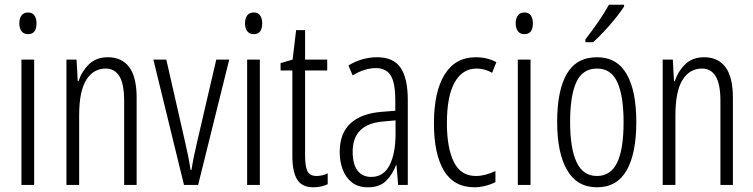

<svg xmlns="http://www.w3.org/2000/svg" viewBox="-20 -785 3197 815"><path d="M99 -732Q118 -732 126.5 -719Q135 -706 135 -686Q135 -640 99 -640Q81 -640 71.5 -652.5Q62 -665 62 -686Q62 -706 71 -719Q80 -732 99 -732ZM125 -532V0H71V-532Z M438 -542Q497 -542 528.5 -500Q560 -458 560 -370V0H507V-357Q507 -428 487 -461Q467 -494 429 -494Q376 -494 346 -445.5Q316 -397 316 -295V0H262V-532H305L310 -440H313Q327 -482 357.5 -512Q388 -542 438 -542Z M761 0 631 -532H686L765 -185Q772 -156 778 -126Q784 -96 789 -64H793Q800 -112 815 -175L898 -532H953L821 0Z M1057 -732Q1076 -732 1084.5 -719Q1093 -706 1093 -686Q1093 -640 1057 -640Q1039 -640 1029.5 -652.5Q1020 -665 1020 -686Q1020 -706 1029 -719Q1038 -732 1057 -732ZM1083 -532V0H1029V-532Z M1324 -38Q1336 -38 1348.5 -41Q1361 -44 1371 -49V-3Q1358 3 1343 6.5Q1328 10 1310 10Q1261 10 1241 -23.5Q1221 -57 1221 -123V-486H1171V-517L1222 -532L1237 -657H1275V-532H1369V-486H1275V-126Q1275 -81 1284.5 -59.5Q1294 -38 1324 -38Z M1581 -542Q1650 -542 1680.5 -497.5Q1711 -453 1711 -360V0H1670L1663 -84H1661Q1646 -44 1618.5 -17Q1591 10 1542 10Q1500 10 1473.5 -11Q1447 -32 1434.5 -66Q1422 -100 1422 -140Q1422 -219 1467.5 -261Q1513 -303 1597 -310L1658 -315V-358Q1658 -433 1638.5 -464.5Q1619 -496 1575 -496Q1554 -496 1529.5 -489Q1505 -482 1477 -465L1459 -507Q1516 -542 1581 -542ZM1603 -269Q1477 -257 1477 -141Q1477 -88 1497.5 -61Q1518 -34 1556 -34Q1608 -34 1633.5 -83.5Q1659 -133 1659 -216V-274Z M1994 10Q1907 10 1864.5 -60.5Q1822 -131 1822 -261Q1822 -396 1867.5 -469Q1913 -542 1999 -542Q2049 -542 2087 -521L2069 -476Q2037 -494 2003 -494Q1943 -494 1910 -435.5Q1877 -377 1877 -262Q1877 -157 1906.5 -97.5Q1936 -38 2000 -38Q2039 -38 2083 -59V-12Q2064 -2 2039.5 4Q2015 10 1994 10Z M2206 -732Q2225 -732 2233.5 -719Q2242 -706 2242 -686Q2242 -640 2206 -640Q2188 -640 2178.5 -652.5Q2169 -665 2169 -686Q2169 -706 2178 -719Q2187 -732 2206 -732ZM2232 -532V0H2178V-532Z M2681 -267Q2681 -134 2640 -62Q2599 10 2514 10Q2430 10 2387.5 -62.5Q2345 -135 2345 -268Q2345 -401 2386 -471.5Q2427 -542 2514 -542Q2599 -542 2640 -470.5Q2681 -399 2681 -267ZM2400 -268Q2400 -155 2427.5 -96.5Q2455 -38 2514 -38Q2572 -38 2599.5 -94.5Q2627 -151 2627 -267Q2627 -376 2601 -435Q2575 -494 2514 -494Q2453 -494 2426.5 -436.5Q2400 -379 2400 -268ZM2629 -757Q2614 -734 2591 -705.5Q2568 -677 2543 -650.5Q2518 -624 2498 -606H2465V-618Q2496 -658 2520 -693Q2544 -728 2565 -765H2629Z M2969 -542Q3028 -542 3059.5 -500Q3091 -458 3091 -370V0H3038V-357Q3038 -428 3018 -461Q2998 -494 2960 -494Q2907 -494 2877 -445.5Q2847 -397 2847 -295V0H2793V-532H2836L2841 -440H2844Q2858 -482 2888.5 -512Q2919 -542 2969 -542Z"/></svg>

Font: Noto Sans Khmer ExtraCondensed Light
Style: Regular
Weight: 300
Width: 2
Designer: Danh Hong and the Monotype Design Team
Foundry: Monotype Imaging Inc.
Version: Version 2.004; ttfautohint (v1.8.4.7-5d5b)